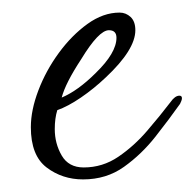

<svg xmlns="http://www.w3.org/2000/svg" viewBox="-20 -279 309 305"><path d="M112 6Q79 6 54 -13Q29 -32 29 -77Q29 -104 41 -135.5Q53 -167 73.5 -195Q94 -223 119 -241Q144 -259 170 -259Q180 -259 187.5 -252Q195 -245 195 -231Q195 -200 148 -156Q129 -138 108.5 -124Q88 -110 71 -104Q67 -91 67 -74Q67 -51 78 -32Q89 -13 113 -13Q143 -13 168 -30Q193 -47 214 -71.5Q235 -96 251 -117Q258 -127 265 -127Q269 -127 269 -123Q269 -121 268 -118.5Q267 -116 266 -114Q249 -90 227 -62Q205 -34 177 -14Q149 6 112 6ZM78 -124Q104 -135 132 -163Q165 -195 165 -219Q165 -231 153 -231Q137 -231 109 -185Q84 -147 78 -124Z"/></svg>

Font: Corinthia
Style: Regular
Weight: 400
Designer: Robert E. Leuschke
Foundry: Robert E. Leuschke
Version: Version 1.013; ttfautohint (v1.8.3)